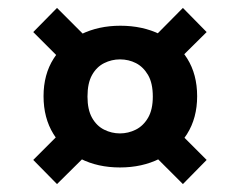

<svg xmlns="http://www.w3.org/2000/svg" viewBox="-20 -541 606 485"><path d="M283 -118Q227 -118 183.5 -140Q140 -162 115 -202.5Q90 -243 90 -298Q90 -353 115.5 -393Q141 -433 185 -454.5Q229 -476 284 -476Q340 -476 384 -454.5Q428 -433 453 -393Q478 -353 478 -298Q478 -243 452.5 -202.5Q427 -162 383 -140Q339 -118 283 -118ZM124 -76 64 -137 156 -229 227 -178ZM442 -76 351 -167 414 -225 502 -137ZM283 -204Q304 -204 323 -213.5Q342 -223 354 -243.5Q366 -264 366 -297Q366 -331 354 -351.5Q342 -372 323.5 -381.5Q305 -391 283 -391Q262 -391 243 -381.5Q224 -372 212.5 -351.5Q201 -331 201 -297Q201 -264 212.5 -243.5Q224 -223 243 -213.5Q262 -204 283 -204ZM153 -371 64 -460 124 -521 220 -425ZM404 -363 346 -424 442 -521 502 -460Z"/></svg>

Font: DM Sans 9pt
Style: Bold
Weight: 700
Version: Version 4.004;gftools[0.9.30]